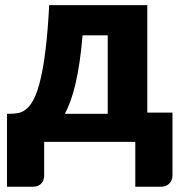

<svg xmlns="http://www.w3.org/2000/svg" viewBox="-20 -538 688 728"><path d="M388.5 -106.5V-404H293Q288.5 -349 281.8 -303.5Q275 -258 266.5 -221.5Q258 -185 247.8 -156.5Q237.5 -128 226 -106.5ZM634 -111V126Q634 146 621.8 158Q609.5 170 590.5 170H493V0H147.5V128Q147.5 136 145 143.5Q142.5 151 137.2 157Q132 163 124 166.5Q116 170 105 170H6.5V-106.5H19Q36 -106.5 52.2 -110.2Q68.5 -114 83.2 -127.5Q98 -141 110.8 -167.5Q123.5 -194 134.2 -239.8Q145 -285.5 153.2 -353.8Q161.5 -422 166.5 -518.5H538.5V-111Z"/></svg>

Font: Lato 2
Style: Regular
Weight: 900
Designer: Lukasz Dziedzic with Adam Twardoch and Botio Nikoltchev
Foundry: tyPoland Lukasz Dziedzic
Version: Version 2.015; 2015-08-06; http://www.latofonts.com/